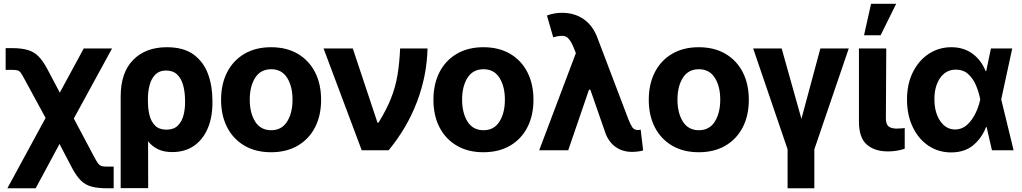

<svg xmlns="http://www.w3.org/2000/svg" viewBox="-20 -806 5481 1030"><path d="M19.5 204.1 224.6 -173.3 111.3 -381.8Q98.6 -405.3 91.1 -415.8Q83.5 -426.3 73.2 -428.7Q63 -431.2 43 -431.2H10.3V-547.9H43Q93.8 -547.9 127.4 -538.3Q161.1 -528.8 185.3 -504.9Q209.5 -481 232.9 -437.5L300.8 -309.1L429.2 -545.9H581.1L376 -170.4L488.3 41.5Q500 63 508.1 72.8Q516.1 82.5 526.6 85.2Q537.1 87.9 556.6 87.9H589.8V204.1H556.6Q505.9 204.1 472.2 195.3Q438.5 186.5 414.6 163.1Q390.6 139.6 367.2 96.2L299.3 -33.7L171.4 204.1Z M627.4 203.1V-288.6Q627.4 -417 694.6 -484.9Q761.7 -552.7 875 -552.7Q964.4 -552.7 1018.1 -513.7Q1071.8 -474.6 1095.7 -409.7Q1119.6 -344.7 1119.6 -266.6V-256.8Q1120.1 -176.8 1094.2 -116.7Q1068.4 -56.6 1020 -23.4Q971.7 9.8 903.8 9.8Q859.9 9.8 828.4 -5.1Q796.9 -20 774.4 -47.9L774.9 203.1ZM773.4 -274.4 773.9 -250.5Q774.4 -217.8 782.7 -185.5Q791 -153.3 812.5 -131.8Q834 -110.4 873 -110.4Q912.1 -110.4 933.8 -132.1Q955.6 -153.8 964.4 -187.5Q973.1 -221.2 972.7 -256.8V-266.6Q972.7 -310.1 963.1 -346.7Q953.6 -383.3 931.2 -405.5Q908.7 -427.7 870.6 -427.7Q835.4 -427.7 814 -406.7Q792.5 -385.7 783 -350.8Q773.4 -315.9 773.4 -274.4Z M1434.1 10.7Q1351.6 10.7 1291.3 -24.7Q1231 -60.1 1198.5 -123.3Q1166 -186.5 1166 -270.5Q1166 -355 1198.5 -418.5Q1231 -481.9 1291.3 -517.3Q1351.6 -552.7 1434.1 -552.7Q1517.1 -552.7 1577.4 -517.3Q1637.7 -481.9 1670.2 -418.5Q1702.6 -355 1702.6 -270.5Q1702.6 -186.5 1670.2 -123.3Q1637.7 -60.1 1577.4 -24.7Q1517.1 10.7 1434.1 10.7ZM1435.1 -107.4Q1491.2 -107.4 1520.3 -153.8Q1549.3 -200.2 1549.3 -271.5Q1549.3 -342.8 1520.3 -388.7Q1491.2 -434.6 1435.1 -434.6Q1377.9 -434.6 1348.9 -388.7Q1319.8 -342.8 1319.8 -271.5Q1319.8 -200.2 1348.9 -153.8Q1377.9 -107.4 1435.1 -107.4Z M1920.4 0 1715.8 -545.9H1872.6L2004.9 -148.4H2010.7Q2054.2 -218.8 2077.9 -279.1Q2101.6 -339.4 2112.3 -402.8Q2123 -466.3 2126.5 -545.9H2273.4Q2270.5 -401.4 2217.3 -260.7Q2164.1 -120.1 2064.9 0Z M2573.2 10.7Q2490.7 10.7 2430.4 -24.7Q2370.1 -60.1 2337.6 -123.3Q2305.2 -186.5 2305.2 -270.5Q2305.2 -355 2337.6 -418.5Q2370.1 -481.9 2430.4 -517.3Q2490.7 -552.7 2573.2 -552.7Q2656.2 -552.7 2716.6 -517.3Q2776.9 -481.9 2809.3 -418.5Q2841.8 -355 2841.8 -270.5Q2841.8 -186.5 2809.3 -123.3Q2776.9 -60.1 2716.6 -24.7Q2656.2 10.7 2573.2 10.7ZM2574.2 -107.4Q2630.4 -107.4 2659.4 -153.8Q2688.5 -200.2 2688.5 -271.5Q2688.5 -342.8 2659.4 -388.7Q2630.4 -434.6 2574.2 -434.6Q2517.1 -434.6 2488 -388.7Q2459 -342.8 2459 -271.5Q2459 -200.2 2488 -153.8Q2517.1 -107.4 2574.2 -107.4Z M2872.6 0 3069.3 -521 3056.6 -552.7Q3038.1 -598.1 3017.1 -608.9Q2996.1 -619.6 2947.8 -606L2914.1 -722.7Q2932.1 -729.5 2951.9 -733.4Q2971.7 -737.3 2994.6 -737.3Q3062.5 -737.3 3111.3 -703.1Q3160.2 -668.9 3184.6 -604L3351.1 -166Q3363.3 -135.3 3372.8 -122.1Q3382.3 -108.9 3402.3 -108.4Q3411.1 -108.9 3417 -110.4L3430.2 1Q3420.4 4.4 3403.1 6.6Q3385.7 8.8 3370.6 8.8Q3321.3 8.8 3284.7 -16.1Q3248 -41 3229 -88.9L3147 -324.7H3139.6L3028.3 0Z M3728.5 10.7Q3646 10.7 3585.7 -24.7Q3525.4 -60.1 3492.9 -123.3Q3460.4 -186.5 3460.4 -270.5Q3460.4 -355 3492.9 -418.5Q3525.4 -481.9 3585.7 -517.3Q3646 -552.7 3728.5 -552.7Q3811.5 -552.7 3871.8 -517.3Q3932.1 -481.9 3964.6 -418.5Q3997.1 -355 3997.1 -270.5Q3997.1 -186.5 3964.6 -123.3Q3932.1 -60.1 3871.8 -24.7Q3811.5 10.7 3728.5 10.7ZM3729.5 -107.4Q3785.6 -107.4 3814.7 -153.8Q3843.8 -200.2 3843.8 -271.5Q3843.8 -342.8 3814.7 -388.7Q3785.6 -434.6 3729.5 -434.6Q3672.4 -434.6 3643.3 -388.7Q3614.3 -342.8 3614.3 -271.5Q3614.3 -200.2 3643.3 -153.8Q3672.4 -107.4 3729.5 -107.4Z M4020.5 -545.9H4173.3L4279.3 -168.5L4380.9 -545.9H4533.2L4348.6 -4.9V204.1H4205.1V-4.9Z M4587.9 -545.9H4734.4L4732.4 -170.4Q4732.9 -138.2 4747.6 -127.2Q4762.2 -116.2 4790.5 -116.2Q4804.2 -116.2 4814.7 -117.2Q4825.2 -118.2 4833.5 -119.1V-8.3Q4814.5 -1.5 4791.5 2.4Q4768.6 6.3 4743.7 6.3Q4671.9 6.3 4629.9 -30.5Q4587.9 -67.4 4587.9 -152.8ZM4615.2 -616.7 4652.8 -785.6H4787.6L4704.1 -616.7Z M5081.5 11.7Q5012.7 11.2 4959.5 -25.1Q4906.2 -61.5 4876 -125.5Q4845.7 -189.5 4845.7 -272.5Q4845.7 -355.5 4877.2 -418.7Q4908.7 -481.9 4962.6 -517.3Q5016.6 -552.7 5083.5 -552.7Q5149.9 -552.7 5197.3 -517.8Q5244.6 -482.9 5267.6 -424.3H5270.5L5295.9 -545.9H5410.2L5351.1 -272.9L5417.5 0H5301.3L5272.9 -124H5269.5Q5247.6 -66.4 5201.4 -27.3Q5155.3 11.7 5081.5 11.7ZM4992.7 -273.9Q4992.7 -203.1 5023.4 -157.5Q5054.2 -111.8 5103.5 -111.3Q5141.6 -111.8 5169.2 -137.5Q5196.8 -163.1 5214.1 -200.2Q5231.4 -237.3 5238.3 -271.5L5238.8 -272.9L5238.3 -274.4Q5231.4 -310.5 5216.3 -346.9Q5201.2 -383.3 5175 -407.7Q5148.9 -432.1 5107.9 -432.6Q5054.2 -432.1 5023.4 -387.7Q4992.7 -343.3 4992.7 -273.9Z"/></svg>

Font: Inter Tight
Style: Bold
Weight: 700
Designer: Rasmus Andersson
Foundry: rsms
Version: Version 3.004; ttfautohint (v1.8.4.7-5d5b)